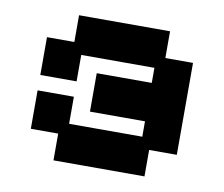

<svg xmlns="http://www.w3.org/2000/svg" viewBox="-60 -532 716 615"><g transform="rotate(10 298.5 -225.0)"><path d="M150 11V-76H61V-201H179V-113H417V-163H238V-288H417V-337H179V-251H61V-374H150V-461H446V-374H536V-75H446V11Z"/></g></svg>

Font: Pixelify Sans SemiBold
Style: Regular
Weight: 600
Designer: Stefie Justprince
Foundry: Typecalism Foundryline
Version: Version 1.000